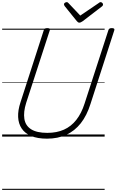

<svg xmlns="http://www.w3.org/2000/svg" viewBox="-20 -1273 1086 1789"><path d="M418 19Q330 19 271.5 -5.5Q213 -30 182.5 -75Q152 -120 149 -182.5Q146 -245 171 -320L388 -992Q391 -1002 398 -1006.5Q405 -1011 421 -1011Q435 -1011 441.5 -1006.5Q448 -1002 444 -991L224 -315Q197 -229 207 -165.5Q217 -102 270 -68.5Q323 -35 421 -35Q509 -35 576 -65Q643 -95 691 -156Q739 -217 768 -308L990 -992Q993 -1002 1000 -1006.5Q1007 -1011 1022 -1011Q1052 -1011 1045 -991L823 -304Q789 -196 732.5 -124.5Q676 -53 597.5 -17Q519 19 418 19ZM918 -1253Q926 -1253 933 -1246Q940 -1239 940 -1232Q940 -1226 938 -1222Q936 -1218 931 -1214L750 -1075Q740 -1069 733.5 -1065.5Q727 -1062 719 -1062Q712 -1062 706.5 -1066Q701 -1070 695 -1077L582 -1217Q580 -1221 578 -1225.5Q576 -1230 576 -1233Q576 -1242 585 -1247.5Q594 -1253 601 -1253Q608 -1253 611.5 -1250Q615 -1247 619 -1243L728 -1128L896 -1242Q904 -1248 908 -1250.5Q912 -1253 918 -1253ZM0 486H955V496H0ZM0 -20H955V0H0ZM0 -505H955V-500H0ZM0 -1006H955V-996H0Z"/></svg>

Font: Playwrite CA Guides
Style: Regular
Weight: 400
Designer: Veronika Burian, José Scaglione
Foundry: TypeTogether
Version: Version 1.003